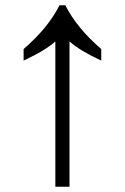

<svg xmlns="http://www.w3.org/2000/svg" viewBox="-20 -712 476 732"><path d="M191 0V-554Q152 -519 70 -481V-525Q163 -605 207 -692H229Q273 -605 366 -525V-481Q284 -519 245 -554V0Z"/></svg>

Font: malayalam15
Style: Book
Weight: 400
Designer: Jelle Bosma - Monotype Design Team
Foundry: Monotype Imaging Inc.
Version: Version 2.003